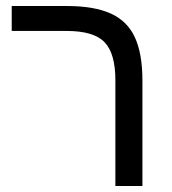

<svg xmlns="http://www.w3.org/2000/svg" viewBox="-20 -619 574 639"><path d="M454 0H364V-352Q364 -441 328 -478.5Q292 -516 202 -516H19V-599H203Q293 -599 348.5 -574Q404 -549 429 -494.5Q454 -440 454 -351Z"/></svg>

Font: Noto Sans Hebrew Droid
Style: Regular
Weight: 400
Designer: Monotype Design Team
Foundry: Monotype Imaging Inc.
Version: Version 1.100